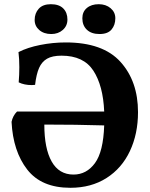

<svg xmlns="http://www.w3.org/2000/svg" viewBox="-20 -887 712 914"><path d="M637 -353Q637 -250 598.5 -168Q560 -86 487 -39.5Q414 7 315 7Q177 7 109.5 -80Q42 -167 35 -307Q41 -336 61 -356H476Q471 -479 424.5 -550.5Q378 -622 273 -622Q229 -622 204 -607.5Q179 -593 166 -563.5Q153 -534 147 -483Q142 -482 131 -482Q95 -482 69 -495Q72 -531 72 -567Q72 -607 68 -639Q111 -661 171.5 -673Q232 -685 293 -685Q470 -685 553.5 -592.5Q637 -500 637 -353ZM476 -290Q343 -294 191 -294Q191 -180 226 -118Q261 -56 330 -56Q392 -56 432 -110.5Q472 -165 476 -290ZM145 -792Q145 -824 164.5 -845.5Q184 -867 222 -867Q261 -867 281 -847Q301 -827 301 -794Q301 -764 279 -744.5Q257 -725 224 -725Q189 -725 167 -744Q145 -763 145 -792ZM372 -800Q372 -831 393.5 -849Q415 -867 450 -867Q484 -867 506.5 -848Q529 -829 529 -800Q529 -768 511 -746.5Q493 -725 454 -725Q415 -725 393.5 -745.5Q372 -766 372 -800Z"/></svg>

Font: Vollkorn SC
Style: Bold
Weight: 700
Designer: Friedrich Althausen
Foundry: Friedrich Althausen
Version: Version 4.015